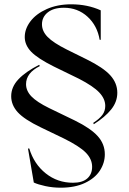

<svg xmlns="http://www.w3.org/2000/svg" viewBox="-20 -747 597 892"><path d="M137 101 110 -57H116Q138 15 192.5 58.5Q247 102 319 102Q363 102 385.5 82Q408 62 408 28Q408 -8 378.5 -38Q349 -68 276 -104L170 -155Q93 -192 62.5 -225.5Q32 -259 32 -300Q32 -343 65.5 -378.5Q99 -414 162 -446L165 -440Q101 -408 101 -356Q101 -325 126 -299Q151 -273 208 -245L328 -187Q401 -151 434 -114.5Q467 -78 467 -30Q467 10 444 45.5Q421 81 374.5 103Q328 125 262 125Q225 125 190.5 117.5Q156 110 137 101ZM311 -727Q386 -727 448 -699V-562H443Q432 -628 386.5 -669.5Q341 -711 277 -711Q229 -711 202 -689.5Q175 -668 175 -634Q175 -602 201.5 -575Q228 -548 290 -517L383 -471Q460 -433 492.5 -397Q525 -361 525 -316Q525 -274 496.5 -238.5Q468 -203 416 -170L413 -176Q442 -195 455.5 -213Q469 -231 469 -255Q469 -288 441 -317.5Q413 -347 347 -381L230 -438Q154 -476 124.5 -507Q95 -538 95 -575Q95 -613 121.5 -648Q148 -683 197.5 -705Q247 -727 311 -727Z"/></svg>

Font: Nyght Serif
Style: Regular
Weight: 400
Designer: Maksym Kobuzan
Version: Version 0.410